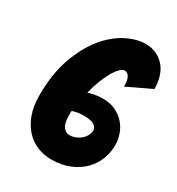

<svg xmlns="http://www.w3.org/2000/svg" viewBox="-175 -849 882 955"><g transform="rotate(30 266.0 -371.5)"><path d="M261 -5Q219 -5 181 -20.5Q143 -36 114.5 -67Q86 -98 69 -144Q52 -190 52 -253Q52 -375 84.5 -466.5Q117 -558 166.5 -618.5Q216 -679 274 -708.5Q332 -738 383 -738Q420 -738 448 -724Q476 -710 495 -686.5Q514 -663 523 -632Q532 -601 532 -565L395 -500Q395 -537 385 -554Q375 -571 358 -571Q347 -571 332.5 -557Q318 -543 303.5 -518Q289 -493 275.5 -458.5Q262 -424 252 -383Q296 -396 334 -396Q376 -396 407 -381.5Q438 -367 459.5 -343Q481 -319 492 -288Q503 -257 503 -224Q503 -184 488 -144.5Q473 -105 443 -74.5Q413 -44 367.5 -24.5Q322 -5 261 -5ZM278 -155Q298 -155 315 -162Q332 -169 344.5 -180Q357 -191 364.5 -206Q372 -221 372 -235Q372 -251 355 -263Q338 -275 294 -275Q280 -275 264.5 -273Q249 -271 230 -265Q229 -259 229 -253Q229 -247 229 -241Q229 -194 244 -174.5Q259 -155 278 -155Z"/></g></svg>

Font: Bangers
Style: Regular
Weight: 400
Designer: vernon adams
Foundry: Vernon Adams
Version: Version 2.000